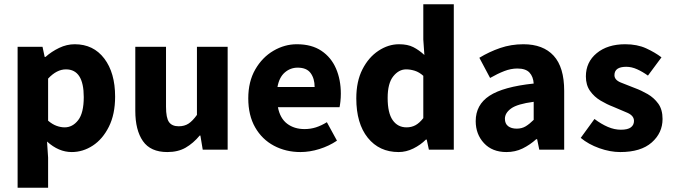

<svg xmlns="http://www.w3.org/2000/svg" viewBox="-20 -697 3132 894"><path d="M62 177V-479H178L188 -432H192Q220 -457 255.5 -474Q291 -491 328 -491Q415 -491 465.5 -424.5Q516 -358 516 -247Q516 -165 487 -107Q458 -49 412 -19Q366 11 314 11Q253 11 199 -38L204 37V177ZM281 -104Q318 -104 344 -137.5Q370 -171 370 -245Q370 -374 287 -374Q244 -374 204 -331V-135Q224 -118 243.5 -111Q263 -104 281 -104Z M759 11Q681 11 645.5 -40Q610 -91 610 -181V-479H753V-200Q753 -148 767 -128.5Q781 -109 812 -109Q839 -109 858 -121.5Q877 -134 897 -162V-479H1040V0H924L913 -66H910Q880 -30 844.5 -9.5Q809 11 759 11Z M1379 11Q1311 11 1255.5 -18.5Q1200 -48 1168 -104Q1136 -160 1136 -239Q1136 -317 1168.5 -373.5Q1201 -430 1253 -460.5Q1305 -491 1362 -491Q1431 -491 1476.5 -460.5Q1522 -430 1544.5 -378Q1567 -326 1567 -261Q1567 -242 1565 -224Q1563 -206 1561 -198H1274Q1284 -146 1317 -121Q1350 -96 1398 -96Q1426 -96 1451 -104Q1476 -112 1502 -128L1549 -42Q1512 -17 1467 -3Q1422 11 1379 11ZM1272 -292H1445Q1445 -331 1426.5 -356.5Q1408 -382 1366 -382Q1332 -382 1306 -359.5Q1280 -337 1272 -292Z M1836 11Q1746 11 1692.5 -55.5Q1639 -122 1639 -239Q1639 -318 1667.5 -374Q1696 -430 1742 -460.5Q1788 -491 1838 -491Q1878 -491 1904.5 -477.5Q1931 -464 1956 -441L1951 -513V-677H2093V0H1977L1967 -47H1963Q1938 -22 1904.5 -5.5Q1871 11 1836 11ZM1873 -104Q1896 -104 1914.5 -114Q1933 -124 1951 -147V-344Q1932 -361 1911.5 -367.5Q1891 -374 1871 -374Q1837 -374 1811 -341.5Q1785 -309 1785 -241Q1785 -171 1808.5 -137.5Q1832 -104 1873 -104Z M2338 11Q2272 11 2233.5 -30.5Q2195 -72 2195 -133Q2195 -209 2259 -251Q2323 -293 2465 -308Q2463 -340 2445.5 -359Q2428 -378 2389 -378Q2359 -378 2328 -366Q2297 -354 2262 -334L2212 -428Q2258 -456 2309 -473.5Q2360 -491 2417 -491Q2509 -491 2558 -437.5Q2607 -384 2607 -274V0H2491L2481 -49H2477Q2447 -22 2413 -5.5Q2379 11 2338 11ZM2386 -98Q2410 -98 2428 -109Q2446 -120 2465 -139V-223Q2389 -213 2360 -192Q2331 -171 2331 -144Q2331 -121 2346 -109.5Q2361 -98 2386 -98Z M2868 11Q2821 11 2770.5 -7Q2720 -25 2684 -55L2748 -143Q2780 -119 2810.5 -106Q2841 -93 2871 -93Q2903 -93 2917.5 -104Q2932 -115 2932 -134Q2932 -158 2902 -171.5Q2872 -185 2835 -200Q2806 -211 2776.5 -228.5Q2747 -246 2727.5 -273.5Q2708 -301 2708 -341Q2708 -408 2758.5 -449.5Q2809 -491 2891 -491Q2947 -491 2988.5 -472Q3030 -453 3060 -430L2997 -345Q2972 -363 2946.5 -374.5Q2921 -386 2896 -386Q2841 -386 2841 -347Q2841 -325 2870 -313Q2899 -301 2936 -287Q2966 -276 2995.5 -259Q3025 -242 3045 -214.5Q3065 -187 3065 -143Q3065 -78 3014.5 -33.5Q2964 11 2868 11Z"/></svg>

Font: Narnoor ExtraBold
Style: Regular
Weight: 800
Designer: S. Sridhar Murthy
Foundry: SIL International
Version: Version 3.000